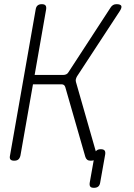

<svg xmlns="http://www.w3.org/2000/svg" viewBox="-20 -760 640 920"><path d="M48 10Q35 10 30 4Q25 -2 28 -15L151 -715Q153 -728 160.5 -734Q168 -740 180 -740Q193 -740 198 -734Q203 -728 201 -715L146 -401H284Q291 -401 297.5 -404Q304 -407 308 -414L510 -724Q515 -732 522 -736Q529 -740 538 -740Q557 -740 561 -732Q565 -724 554 -707L349 -394Q345 -387 343.5 -380.5Q342 -374 344 -367L439 -35L443 -39Q450 -45 463 -45Q476 -45 481 -39Q486 -33 484 -20L460 115Q458 128 450.5 134Q443 140 430 140Q417 140 412.5 134Q408 128 410 115L429 8Q423 10 414 10Q404 10 398 5.5Q392 1 389 -8L293 -342Q291 -349 286.5 -352.5Q282 -356 275 -356H138L78 -15Q75 -2 68 4Q61 10 48 10Z"/></svg>

Font: Maple Mono Thin
Style: Italic
Weight: 250
Italic angle: -10°
Monospace: yes
Designer: subframe7536
Version: Version 7.000